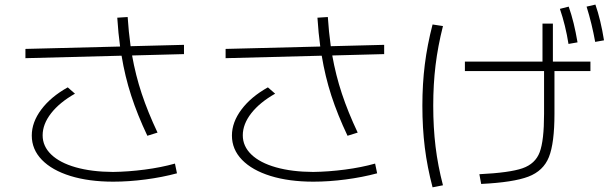

<svg xmlns="http://www.w3.org/2000/svg" viewBox="-20 -802 2633 829"><path d="M117.2 -216.8Q117.2 -274.4 158.4 -329.3Q199.7 -384.3 272.5 -424.8L303.7 -397.5Q237.3 -359.9 200.7 -313Q164.1 -266.1 164.1 -217.8Q164.1 -170.4 201.2 -134.8Q238.3 -99.1 307.1 -79.6Q376 -60.1 467.8 -59.6Q534.7 -60.5 605.5 -69.8Q676.3 -79.1 735.4 -95.7L744.1 -53.7Q680.7 -36.6 608.2 -27.1Q535.6 -17.6 468.8 -17.6Q363.8 -17.6 284.2 -42.2Q204.6 -66.9 160.9 -111.8Q117.2 -156.7 117.2 -216.8ZM89.8 -590.8 498.5 -601.1Q490.7 -657.7 486.3 -725.6L531.2 -728.5Q535.2 -666 543.9 -602.5L774.4 -608.4V-568.4L550.3 -562.5Q565.4 -477.5 591.8 -397.9Q618.2 -318.4 660.2 -229.5L616.2 -215.8Q573.2 -306.6 546.4 -389.4Q519.5 -472.2 504.9 -561.5L89.8 -550.8Z M981.4 -216.8Q981.4 -274.4 1022.7 -329.3Q1064 -384.3 1136.7 -424.8L1168 -397.5Q1101.6 -359.9 1064.9 -313Q1028.3 -266.1 1028.3 -217.8Q1028.3 -170.4 1065.4 -134.8Q1102.5 -99.1 1171.4 -79.6Q1240.2 -60.1 1332 -59.6Q1398.9 -60.5 1469.7 -69.8Q1540.5 -79.1 1599.6 -95.7L1608.4 -53.7Q1544.9 -36.6 1472.4 -27.1Q1399.9 -17.6 1333 -17.6Q1228 -17.6 1148.4 -42.2Q1068.8 -66.9 1025.1 -111.8Q981.4 -156.7 981.4 -216.8ZM954.1 -590.8 1362.8 -601.1Q1355 -657.7 1350.6 -725.6L1395.5 -728.5Q1399.4 -666 1408.2 -602.5L1638.7 -608.4V-568.4L1414.6 -562.5Q1429.7 -477.5 1456.1 -397.9Q1482.4 -318.4 1524.4 -229.5L1480.5 -215.8Q1437.5 -306.6 1410.6 -389.4Q1383.8 -472.2 1369.1 -561.5L954.1 -550.8Z M2329.1 -310.5V-495.1H1987.3V-536.1H2322.3V-700.2H2367.2V-536.1H2529.3V-495.1H2374V-310.5Q2374 -184.1 2350.1 -124Q2326.2 -64 2261.2 -39.3Q2196.3 -14.6 2057.6 -7.8L2049.8 -49.8Q2180.2 -56.2 2235.8 -75.4Q2291.5 -94.7 2310.3 -145Q2329.1 -195.3 2329.1 -310.5ZM1803.7 -345.7Q1803.7 -439.5 1814.2 -523.4Q1824.7 -607.4 1847.7 -696.3L1892.6 -689.5Q1870.6 -602.5 1860.6 -520.3Q1850.6 -438 1850.6 -345.7Q1850.6 -251.5 1860.6 -168.9Q1870.6 -86.4 1892.6 -2L1847.7 6.8Q1824.7 -80.6 1814.2 -165Q1803.7 -249.5 1803.7 -345.7ZM2397.5 -763.7 2435.5 -773.4Q2447.8 -738.3 2456.8 -701.4Q2465.8 -664.6 2473.6 -619.1L2434.6 -612.3Q2421.9 -692.4 2397.5 -763.7ZM2512.7 -773.4 2550.8 -782.2Q2573.7 -716.8 2587.9 -627.9L2549.8 -621.1Q2536.1 -698.2 2512.7 -773.4Z"/></svg>

Font: Pretendard GOV ExtraLight
Style: Regular
Weight: 200
Designer: Base glyphs from Inter by Rasmus Andersson; Hangeul glyphs from Noto Sans CJK(Source Han Sans) by Jang Soo-young and Kan
Foundry: Kil Hyung-jin
Version: Version 1.309